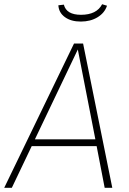

<svg xmlns="http://www.w3.org/2000/svg" viewBox="-33 -888 612 908"><path d="M243 -863 269 -866Q281 -818 350 -818Q424 -818 450 -868L473 -861Q462 -827 428.5 -806.5Q395 -786 349 -786Q303 -786 274 -807Q245 -828 243 -863ZM462 0 424 -197H117L23 0H-13L317 -682H360L498 0ZM132 -229H418L335 -654Z"/></svg>

Font: Fira Sans UltraLight
Style: Italic
Weight: 200
Italic angle: -8°
Designer: Carrois Corporate & Edenspiekermann AG
Foundry: Carrois Corporate GbR & Edenspiekermann AG
Version: Version 4.203;PS 004.203;hotconv 1.0.88;makeotf.lib2.5.64775